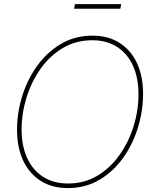

<svg xmlns="http://www.w3.org/2000/svg" viewBox="-20 -912 752 941"><path d="M312.5 9.8Q234.9 9.8 179.2 -25.6Q123.5 -61 93.5 -125.2Q63.5 -189.5 63.5 -275.4Q63.5 -359.9 89.1 -441.9Q114.7 -523.9 163.1 -590.6Q211.4 -657.2 279.5 -697.3Q347.7 -737.3 433.1 -737.3Q510.3 -737.3 565.9 -701.9Q621.6 -666.5 651.4 -602.5Q681.2 -538.6 681.2 -452.1Q681.2 -368.2 655.8 -285.9Q630.4 -203.6 582.5 -137Q534.7 -70.3 466.6 -30.3Q398.4 9.8 312.5 9.8ZM313.5 -12.7Q393.6 -12.7 457.3 -50.8Q521 -88.9 565.9 -152.6Q610.8 -216.3 634.8 -293.7Q658.7 -371.1 658.7 -450.2Q658.7 -530.8 631.6 -590.1Q604.5 -649.4 553.7 -682.1Q502.9 -714.8 432.6 -714.8Q352.1 -714.8 288.1 -676.8Q224.1 -638.7 179 -575Q133.8 -511.2 109.9 -433.6Q85.9 -356 85.9 -276.9Q85.9 -197.3 113 -137.7Q140.1 -78.1 191.2 -45.4Q242.2 -12.7 313.5 -12.7ZM573.7 -891.6 569.8 -869.1H343.3L347.2 -891.6Z"/></svg>

Font: Inter 24pt Thin
Style: Italic
Weight: 250
Italic angle: -9.3988°
Version: Version 4.001;git-66647c0bb